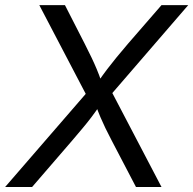

<svg xmlns="http://www.w3.org/2000/svg" viewBox="-41 -748 772 768"><path d="M-20.5 0 331.1 -406.2 319.8 -338.4 116.2 -727.5H218.8L297.9 -572.8Q314 -541 325.2 -517.6Q336.4 -494.1 345.9 -471.4Q355.5 -448.7 365.7 -418.9H350.1Q370.6 -448.7 387.9 -471.4Q405.3 -494.1 424.6 -517.8Q443.8 -541.5 470.7 -572.8L605 -727.5H711.9L379.4 -342.3L390.6 -409.7L605 0H502.9L406.2 -185.1Q391.1 -213.9 380.6 -235.6Q370.1 -257.3 360.8 -279.1Q351.6 -300.8 341.3 -329.6H360.8Q341.3 -301.3 324.7 -279.3Q308.1 -257.3 289.8 -235.6Q271.5 -213.9 247.1 -185.1L87.4 0Z"/></svg>

Font: Inter 18pt
Style: Italic
Weight: 400
Italic angle: -9.3988°
Designer: Rasmus Andersson
Foundry: rsms
Version: Version 4.001;git-66647c0bb